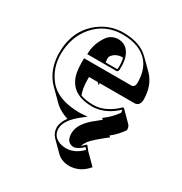

<svg xmlns="http://www.w3.org/2000/svg" viewBox="-163 -564 883 933"><g transform="rotate(30 278.0 -97.5)"><path d="M401.9 141.1 458.5 197.8Q420.4 244.1 365.7 249Q360.4 249.5 356.4 249.5Q313.5 248.5 288.1 224.1L231.4 167.5Q211.4 146.5 210.9 117.2Q211.4 86.4 235.4 55.2Q192.4 42 163.6 16.6L106.9 -40Q103.5 -43.5 101.1 -45.4Q46.9 -99.6 40.5 -186Q40 -194.8 40 -202.1Q40 -329.6 129.4 -398.4Q189 -443.8 263.2 -443.8Q356.9 -443.4 405.8 -394.5L462.4 -338.4Q509.3 -290.5 509.8 -209.5Q507.8 -174.8 480.5 -173.3H284.2Q285.2 -166.5 285.2 -161.6L273.4 -173.3H224.6V-157.2Q225.1 -108.4 237.8 -77.1Q266.6 -66.4 309.1 -65.9Q368.7 -65.9 425.8 -113.8Q434.6 -121.6 441.9 -128.9Q445.8 -127.9 448.7 -126L504.9 -69.3Q513.2 -60.1 513.7 -41.5Q486.3 -2.4 453.1 22.9L459.5 29.8Q391.1 83.5 374.5 105Q362.8 121.1 357.4 136.7Q368.7 127.9 379.9 116.2L382.8 117.2ZM321.3 -336.9Q316.9 -337.4 313.5 -337.4Q278.8 -335.9 259.8 -308.6Q254.9 -299.3 259.3 -274.9H324.2Q326.2 -276.9 326.2 -295.9Q325.7 -319.3 321.3 -336.9ZM161.6 -265.1 162.1 -275.4Q164.1 -324.2 194.8 -370.6Q217.3 -403.3 256.8 -403.8Q303.7 -403.8 324.7 -357.4Q335.9 -331.5 335.9 -295.9Q335.9 -275.9 334.5 -272.9Q332.5 -269.5 331.1 -268.1L328.1 -265.1ZM389.2 140.6 380.4 129.9Q350.6 158.2 329.1 159.2Q287.6 157.7 287.1 106Q287.1 57.1 342.8 8.8Q356 -2.4 386.7 -26.9L378.9 -32.7L389.6 -41Q421.4 -65.4 446.8 -101.1Q445.8 -109.9 443.4 -116.2Q387.7 -63 320.8 -56.6Q314 -56.2 309.1 -56.2Q183.6 -56.2 162.6 -162.1Q158.2 -186 158.2 -213.9V-230V-240.2H423.8Q442.4 -241.7 442.9 -266.1Q442.9 -383.3 349.1 -419.9Q312 -434.1 263.2 -434.1Q168 -434.1 106 -362.8Q50.8 -297.9 49.8 -202.1Q49.8 -122.1 98.1 -63.5Q106 -54.2 113.8 -47.4Q167 -0.5 270 0Q276.9 0 281.7 -0.5L314.9 -2.9L288.6 17.6Q221.7 70.3 221.2 117.2Q221.2 162.1 266.6 177.7Q282.7 182.6 299.8 183.1Q349.6 182.1 389.2 140.6Z"/></g></svg>

Font: Linux Biolinum Shadow O
Style: Bold
Weight: 700
Designer: Philipp H. Poll
Foundry: Philipp H. Poll
Version: Version 0.9.2